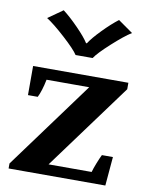

<svg xmlns="http://www.w3.org/2000/svg" viewBox="-87 -846 699 909"><g transform="rotate(10 262.5 -391.5)"><path d="M74 -733 145 -783Q179 -757 219.5 -715.5Q260 -674 276 -648H280Q297 -675 337 -716Q377 -757 411 -783L482 -733Q447 -711 391 -660Q335 -609 319 -584H237Q221 -609 165 -660Q109 -711 74 -733ZM18 -24 327 -445H122Q111 -390 95 -358H48V-498H506V-467L201 -52H408Q413 -70 423.5 -96.5Q434 -123 442 -139H495L483 0H18Z"/></g></svg>

Font: Trirong ExtraBold
Style: Regular
Weight: 800
Designer: Katatrad Team
Foundry: CadsonDemak
Version: Version 1.001